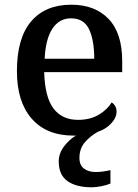

<svg xmlns="http://www.w3.org/2000/svg" viewBox="-20 -567 587 817"><path d="M371 230Q304 230 267 203.5Q230 177 230 120Q230 86 252 56.5Q274 27 303 10Q301 10 298.5 10Q296 10 293 10Q178 10 115 -62Q52 -134 52 -264Q52 -405 112.5 -476Q173 -547 283 -547Q384 -547 442 -486.5Q500 -426 500 -307V-260H168Q171 -154 207.5 -105.5Q244 -57 312 -57Q364 -57 400.5 -79Q437 -101 455 -131Q464 -126 470 -116Q476 -106 476 -92Q476 -73 464 -55.5Q452 -38 434.5 -25.5Q417 -13 398 -7Q365 11 341.5 38Q318 65 318 105Q318 136 337.5 150.5Q357 165 387 165Q401 165 416.5 163Q432 161 450 157V214Q434 221 410.5 225.5Q387 230 371 230ZM381 -317Q381 -396 359 -442.5Q337 -489 282 -489Q232 -489 203 -445Q174 -401 170 -317Z"/></svg>

Font: Noto Naskh Arabic Medium
Style: Regular
Weight: 500
Designer: Monotype Design Team, David Williams, Mohamad Dakak and Nizar Qandah
Foundry: Monotype Imaging Inc.
Version: Version 2.016